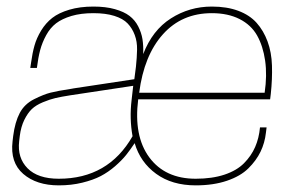

<svg xmlns="http://www.w3.org/2000/svg" viewBox="-20 -556 905 582"><path d="M158.2 -14.2Q308.1 -14.2 381.8 -143.1Q372.1 -196.8 378.9 -252.9L383.8 -295.9L192.9 -267.1Q165 -262.7 148.2 -258.8Q131.3 -254.9 110.1 -246.1Q88.9 -237.3 76.4 -225.3Q64 -213.4 53.7 -192.6Q43.5 -171.9 40 -144L38.1 -127.9Q32.2 -77.6 63.5 -45.9Q94.7 -14.2 158.2 -14.2ZM573.2 5.9Q501.5 5.9 453.4 -29.1Q405.3 -64 388.2 -122.1Q375 -102.1 362.3 -86.2Q349.6 -70.3 328.9 -52.2Q308.1 -34.2 285.2 -22.2Q262.2 -10.3 229.2 -2.2Q196.3 5.9 158.2 5.9Q90.8 5.9 50.5 -28.8Q10.3 -63.5 18.1 -127.9L20 -144Q25.4 -186 39.8 -213.4Q54.2 -240.7 83.5 -255.4Q112.8 -270 133.1 -275.1Q153.3 -280.3 197.8 -287.1Q201.2 -287.6 203.1 -288.1L387.2 -315.9L392.1 -354Q395 -381.3 395.5 -405.5Q396 -429.7 388.4 -450Q380.9 -470.2 366.9 -484.9Q353 -499.5 326.7 -507.8Q300.3 -516.1 263.2 -516.1Q225.1 -516.1 196.5 -507.6Q168 -499 150.1 -485.4Q132.3 -471.7 120.1 -449.5Q107.9 -427.2 101.8 -404.3Q95.7 -381.3 91.8 -350.1H71.8L74.2 -366.2Q78.1 -395 84.5 -417.7Q90.8 -440.4 104.7 -463.4Q118.7 -486.3 138.4 -501.7Q158.2 -517.1 190.2 -526.6Q222.2 -536.1 263.2 -536.1Q300.3 -536.1 328.1 -528.3Q356 -520.5 372.6 -507.8Q389.2 -495.1 398.9 -476.1Q408.7 -457 411.9 -437Q415 -417 414.1 -392.1Q441.9 -464.4 498 -500.2Q554.2 -536.1 622.1 -536.1Q668 -536.1 702.4 -523.2Q736.8 -510.3 757.8 -486.8Q778.8 -463.4 791 -430.4Q803.2 -397.5 804.4 -357.2Q805.7 -316.9 800.8 -271L798.8 -254.9H398.9Q384.8 -143.6 432.6 -78.9Q480.5 -14.2 573.2 -14.2Q623 -14.2 660.4 -26.6Q697.8 -39.1 719.7 -61.3Q741.7 -83.5 753.4 -110.4Q765.1 -137.2 768.1 -169.9H788.1L786.1 -153.8Q782.7 -123 769.8 -96.2Q756.8 -69.3 732.9 -45.7Q709 -22 668 -8.1Q627 5.9 573.2 5.9ZM622.1 -516.1Q531.2 -516.1 473.9 -452.1Q416.5 -388.2 401.9 -274.9H782.2Q790 -327.6 783.7 -372.1Q777.3 -416.5 759.3 -448.5Q741.2 -480.5 706.1 -498.3Q670.9 -516.1 622.1 -516.1Z"/></svg>

Font: Cooper Hewitt
Style: Thin Italic
Weight: 702
Designer: Village Type and Design LLC
Foundry: Cooper Hewitt Smithsonian Design Museum
Version: 1.000